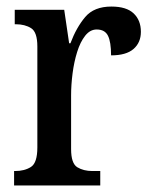

<svg xmlns="http://www.w3.org/2000/svg" viewBox="-20 -566 463 586"><path d="M23 0V-44H26Q55 -44 74.5 -56.5Q94 -69 94 -116V-424Q94 -468 75 -480Q56 -492 28 -492H25V-536H176L191 -434H195Q213 -482 240 -514Q267 -546 320 -546Q366 -546 388 -525Q410 -504 410 -469Q410 -436 387.5 -416.5Q365 -397 319 -397Q319 -438 309.5 -457Q300 -476 275 -476Q255 -476 240 -457Q225 -438 215.5 -407.5Q206 -377 201.5 -342Q197 -307 197 -275V-111Q197 -67 216 -55.5Q235 -44 262 -44H286V0Z"/></svg>

Font: Noto Serif Tamil Condensed Medium
Style: Regular
Weight: 500
Width: 3
Designer: Indian Type Foundry, Tom Grace, and the Monotype Design Team
Foundry: Monotype Imaging Inc.
Version: Version 2.004; ttfautohint (v1.8.4.7-5d5b)